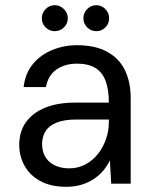

<svg xmlns="http://www.w3.org/2000/svg" viewBox="-20 -707 590 739"><path d="M235 12Q175 12 134.5 -10.5Q94 -33 74 -70Q54 -107 54 -149Q54 -201 80.5 -237.5Q107 -274 155 -293Q203 -312 268 -312H399Q399 -362 386.5 -395.5Q374 -429 347 -445.5Q320 -462 276 -462Q230 -462 197.5 -439.5Q165 -417 157 -372H71Q77 -425 106.5 -460.5Q136 -496 181 -514.5Q226 -533 276 -533Q347 -533 393 -507.5Q439 -482 461 -436.5Q483 -391 483 -330V0H408L403 -90Q393 -69 377.5 -50.5Q362 -32 341 -18Q320 -4 293.5 4Q267 12 235 12ZM247 -59Q280 -59 308.5 -74Q337 -89 357 -114.5Q377 -140 388 -171.5Q399 -203 399 -238V-247H275Q227 -247 197.5 -235Q168 -223 155 -201.5Q142 -180 142 -153Q142 -125 154 -104Q166 -83 190 -71Q214 -59 247 -59ZM191 -587Q170 -587 155.5 -601.5Q141 -616 141 -637Q141 -657 155.5 -672Q170 -687 191 -687Q211 -687 226 -672Q241 -657 241 -637Q241 -616 226 -601.5Q211 -587 191 -587ZM351 -587Q330 -587 315.5 -601.5Q301 -616 301 -637Q301 -657 315.5 -672Q330 -687 351 -687Q371 -687 385.5 -672Q400 -657 400 -637Q400 -616 385.5 -601.5Q371 -587 351 -587Z"/></svg>

Font: DM Sans 10pt
Style: Regular
Weight: 400
Version: Version 4.004;gftools[0.9.30]